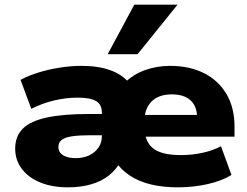

<svg xmlns="http://www.w3.org/2000/svg" viewBox="-20 -791 1056 822"><path d="M270 11Q203 11 152 -10Q101 -31 73 -68.5Q45 -106 45 -155Q45 -208 78 -240.5Q111 -273 181 -288Q251 -303 361 -303H439V-212H366Q319 -212 288.5 -207.5Q258 -203 244 -192Q230 -181 230 -162Q230 -139 250 -126.5Q270 -114 303 -114Q337 -114 362 -126Q387 -138 401.5 -159Q416 -180 416 -206V-310Q416 -344 391 -358.5Q366 -373 313 -373Q263 -373 212 -361Q161 -349 114 -325L68 -449Q103 -468 146 -481Q189 -494 236 -501.5Q283 -509 329 -509Q401 -509 452 -490.5Q503 -472 532 -437H515Q549 -472 600 -490.5Q651 -509 708 -509Q791 -509 853 -478Q915 -447 949.5 -388.5Q984 -330 984 -249V-206H574V-299H842L824 -285Q824 -319 811.5 -341.5Q799 -364 775 -375.5Q751 -387 716 -387Q659 -387 628.5 -356Q598 -325 598 -269V-252Q598 -187 634 -157Q670 -127 755 -127Q803 -127 848 -137Q893 -147 926 -165L971 -42Q931 -17 870 -3Q809 11 741 11Q677 11 625.5 -1.5Q574 -14 535.5 -39.5Q497 -65 472 -103H498Q479 -66 447 -40.5Q415 -15 370.5 -2Q326 11 270 11ZM441 -559 555 -771H740L569 -559Z"/></svg>

Font: Nunito Sans 10pt SemiExpanded Black
Style: Regular
Weight: 900
Width: 6
Designer: Vernon Adams
Foundry: Vernon Adams
Version: Version 3.101;gftools[0.9.27]